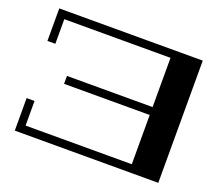

<svg xmlns="http://www.w3.org/2000/svg" viewBox="-116 -860 1171 1026"><g transform="rotate(20 469.5 -347.5)"><path d="M57 -510V-695H873V0H57V-185H102V-45H706V-325H219V-370H706V-650H102V-510Z"/></g></svg>

Font: Geostar Fill
Style: Regular
Weight: 400
Designer: Joe Prince
Foundry: Joe Prince
Version: Version 1.002